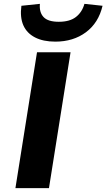

<svg xmlns="http://www.w3.org/2000/svg" viewBox="-20 -976 552 996"><path d="M60 0 172 -705H346L234 0ZM267 -760Q204 -760 161.5 -782Q119 -804 101 -845Q83 -886 91 -946L187 -956Q183 -912 206 -887.5Q229 -863 285 -863Q342 -863 374 -888Q406 -913 418 -956L512 -946Q491 -857 425.5 -808.5Q360 -760 267 -760Z"/></svg>

Font: Nunito Sans 7pt SemiExpanded ExtraBold
Style: Italic
Weight: 800
Width: 6
Italic angle: -9°
Designer: Vernon Adams
Foundry: Vernon Adams
Version: Version 3.101;gftools[0.9.27]